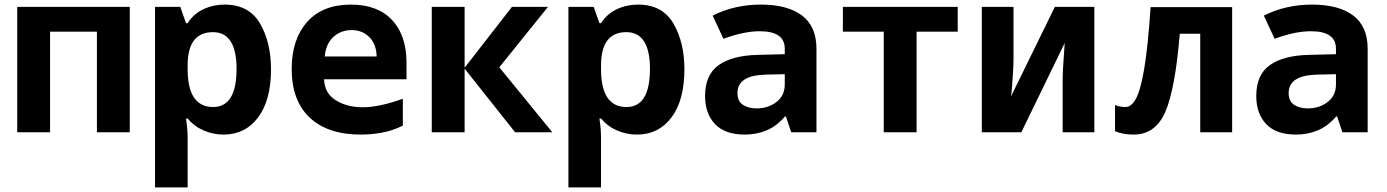

<svg xmlns="http://www.w3.org/2000/svg" viewBox="-20 -576 6040 836"><path d="M198 0V-438H402V0H545V-546H55V0Z M797 -275V-291Q797 -436 907 -436Q1010 -436 1010 -276Q1010 -110 908 -110Q797 -110 797 -275ZM797 240V19Q797 14 796 -6Q795 -26 790 -60H797Q825 -26 866.5 -8Q908 10 953 10Q1048 10 1104 -65Q1160 -140 1160 -274Q1160 -392 1112 -474Q1064 -556 958 -556Q909 -556 866 -536Q823 -516 797 -475H790L765 -546H655V240Z M1734 -29V-146Q1632 -109 1559 -109Q1491 -109 1442 -139.5Q1393 -170 1391 -231H1750V-303Q1750 -422 1687 -489Q1624 -556 1508 -556Q1384 -556 1317 -480Q1250 -404 1250 -276Q1250 -138 1328.5 -64Q1407 10 1551 10Q1597 10 1643.5 1.5Q1690 -7 1734 -29ZM1511 -445Q1558 -445 1588.5 -414Q1619 -383 1620 -330H1394Q1399 -386 1432 -415.5Q1465 -445 1511 -445Z M2003 0V-277L2223 0H2385L2154 -283L2366 -546H2209L2003 -281V-546H1860V0Z M2597 -275V-291Q2597 -436 2707 -436Q2810 -436 2810 -276Q2810 -110 2708 -110Q2597 -110 2597 -275ZM2597 240V19Q2597 14 2596 -6Q2595 -26 2590 -60H2597Q2625 -26 2666.5 -8Q2708 10 2753 10Q2848 10 2904 -65Q2960 -140 2960 -274Q2960 -392 2912 -474Q2864 -556 2758 -556Q2709 -556 2666 -536Q2623 -516 2597 -475H2590L2565 -546H2455V240Z M3191 -171Q3191 -248 3314 -251L3397 -253V-208Q3397 -160 3361 -132Q3325 -104 3274 -104Q3239 -104 3215 -119.5Q3191 -135 3191 -171ZM3398 -69H3402L3425 0H3535V-364Q3535 -461 3472 -508.5Q3409 -556 3293 -556Q3178 -556 3083 -508L3130 -407Q3219 -440 3288 -440Q3397 -440 3397 -364V-340L3277 -337Q3167 -334 3108.5 -292Q3050 -250 3050 -158Q3050 -81 3093.5 -35.5Q3137 10 3223 10Q3273 10 3317 -8Q3361 -26 3398 -69Z M3971 0V-438H4150V-546H3650V-438H3828V0Z M4427 0 4616 -389Q4615 -367 4611 -316.5Q4607 -266 4607 -228V0H4745V-546H4573L4382 -156Q4384 -166 4386.5 -197Q4389 -228 4391 -263Q4393 -298 4393 -319V-546H4255V0Z M5117 -429H5206V0H5345V-545H4990Q4978 -370 4962 -276Q4946 -182 4926 -146Q4906 -110 4881 -110Q4855 -110 4835 -119V-5Q4868 10 4916 10Q5011 10 5054 -89Q5097 -188 5117 -429Z M5591 -171Q5591 -248 5714 -251L5797 -253V-208Q5797 -160 5761 -132Q5725 -104 5674 -104Q5639 -104 5615 -119.5Q5591 -135 5591 -171ZM5798 -69H5802L5825 0H5935V-364Q5935 -461 5872 -508.5Q5809 -556 5693 -556Q5578 -556 5483 -508L5530 -407Q5619 -440 5688 -440Q5797 -440 5797 -364V-340L5677 -337Q5567 -334 5508.5 -292Q5450 -250 5450 -158Q5450 -81 5493.5 -35.5Q5537 10 5623 10Q5673 10 5717 -8Q5761 -26 5798 -69Z"/></svg>

Font: Noto Sans Mono UI
Style: Bold
Weight: 700
Designer: Monotype Design team
Foundry: Monotype Imaging Inc.
Version: 1.000